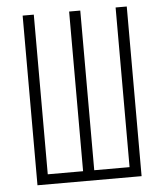

<svg xmlns="http://www.w3.org/2000/svg" viewBox="-52 -776 705 823"><g transform="rotate(-5 300.0 -365.0)"><path d="M76 0V-730H124V-43H276V-730H324V-43H476V-730H524V0Z"/></g></svg>

Font: NKDuy Mono Thin
Style: Regular
Weight: 100
Monospace: yes
Designer: NKDuy
Foundry: NKDuy
Version: Version 2.251; ttfautohint (v1.8.4.7-5d5b)